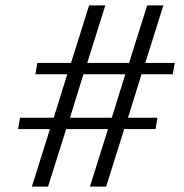

<svg xmlns="http://www.w3.org/2000/svg" viewBox="-20 -691 681 711"><path d="M504 -416 454 -255H563L556 -213H440L373 0H313L380 -213H225L158 0H98L165 -213H47L54 -255H179L229 -416H111L118 -458H243L310 -671H370L303 -458H458L525 -671H585L518 -458H627L620 -416ZM444 -416H289L239 -255H394Z"/></svg>

Font: Fahkwang
Style: Italic
Weight: 400
Italic angle: -10°
Version: Version 1.000; ttfautohint (v1.6)